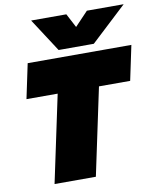

<svg xmlns="http://www.w3.org/2000/svg" viewBox="-99 -1009 887 1085"><g transform="rotate(-10 344.5 -466.5)"><path d="M155 -933H357L399 -853L475 -933H686L481 -742H279ZM231 -500H52L94 -699H689L647 -500H468L362 0H125Z"/></g></svg>

Font: Prompt Black
Style: Italic
Weight: 900
Italic angle: -12°
Designer: Katatrad Team
Foundry: CadsonDemak
Version: Version 1.001